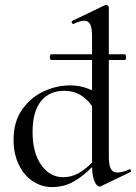

<svg xmlns="http://www.w3.org/2000/svg" viewBox="-20 -745 551 778"><path d="M506 -59Q509 -59 510.5 -54Q512 -49 509 -48L390 9Q386 11 384 11Q372 11 363 -10Q354 -31 353 -68Q317 -31 278 -9Q239 13 191 13Q149 13 113 -10.5Q77 -34 56 -78Q35 -122 35 -179Q35 -252 70 -301.5Q105 -351 157.5 -375Q210 -399 263 -399Q311 -399 353 -379V-502H188Q182 -502 182 -514Q182 -518 183.5 -521.5Q185 -525 188 -525H353V-595Q353 -630 346 -645.5Q339 -661 321 -661Q305 -661 278 -648H277Q273 -648 271 -653Q269 -658 272 -660L405 -724L410 -725Q414 -725 417.5 -721.5Q421 -718 421 -715V-525H485Q488 -525 489.5 -521.5Q491 -518 491 -514Q491 -502 485 -502H421V-111Q421 -76 429 -61Q437 -46 455 -46Q478 -46 504 -59ZM353 -86V-315Q332 -345 304.5 -361Q277 -377 240 -377Q180 -377 146 -335Q112 -293 112 -210Q112 -126 147 -76.5Q182 -27 236 -27Q269 -27 297 -42.5Q325 -58 353 -86Z"/></svg>

Font: Cormorant Infant Medium
Style: Regular
Weight: 500
Designer: Christian Thalmann (Catharsis Fonts)
Version: Version 3.000